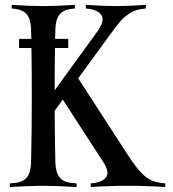

<svg xmlns="http://www.w3.org/2000/svg" viewBox="-20 -752 694 772"><path d="M19.5 0V-14.6L40.5 -16.6Q72.8 -19.5 88.6 -39.6Q104.5 -59.6 105 -100.1Q107.9 -227.1 107.9 -366.2Q107.9 -479.5 106.4 -559.1H56.6V-595.7H106Q105 -621.1 105 -632.3Q104.5 -672.9 88.6 -692.9Q72.8 -712.9 40.5 -716.3L26.9 -717.8V-732.4Q101.6 -727.5 153.8 -727.5Q206.1 -727.5 280.8 -732.4V-717.8L267.1 -716.3Q234.9 -712.9 219 -692.9Q203.1 -672.9 202.6 -632.3Q201.7 -608.9 201.7 -595.7H254.4V-559.1H201.2Q199.7 -487.3 199.7 -388.7L376.5 -632.3Q392.6 -657.2 392.6 -674.8Q392.6 -691.4 377 -702.4Q361.3 -713.4 338.9 -716.3L325.2 -717.8V-732.4Q399.9 -727.5 451.2 -727.5Q491.7 -727.5 566.4 -732.4V-717.8L552.7 -716.3Q524.9 -713.4 501.7 -698.5Q478.5 -683.6 462.4 -664.6Q446.3 -645.5 417.5 -606L294.4 -437L495.6 -126.5Q531.7 -70.3 560.5 -45.4Q589.4 -20.5 630.9 -16.1L644.5 -14.6V0Q569.8 -4.9 494.1 -4.9Q419.4 -4.9 344.7 0V-14.6L358.4 -16.1Q380.4 -18.6 396.2 -29.5Q412.1 -40.5 412.1 -57.1Q412.1 -74.7 395.5 -100.1L232.4 -351.6L199.7 -306.2Q200.7 -177.7 202.6 -100.1Q203.6 -59.6 219.2 -39.6Q234.9 -19.5 267.1 -16.6L288.1 -14.6V0Q206.5 -4.9 153.8 -4.9Q101.1 -4.9 19.5 0Z"/></svg>

Font: Flanker
Style: Regular
Weight: 400
Designer: Flanker
Foundry: Flanker
Version: Version 2.027